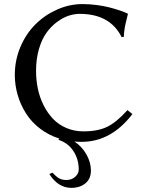

<svg xmlns="http://www.w3.org/2000/svg" viewBox="-20 -678 722 931"><path d="M219.2 166 233.9 159.2Q252 178.2 266.4 186.5Q280.8 194.8 301.8 194.8Q327.6 194.8 344.7 179.2Q361.8 163.6 361.8 144Q361.8 93.3 335.4 53.7Q309.1 14.2 263.2 0L268.1 -5.9Q215.8 -22.5 174.1 -54.4Q132.3 -86.4 106 -128.2Q79.6 -169.9 65.7 -217.5Q51.8 -265.1 51.8 -314.9Q51.8 -386.7 79.3 -451.2Q106.9 -515.6 152.3 -560.5Q197.8 -605.5 257.3 -631.8Q316.9 -658.2 379.9 -658.2Q414.1 -658.2 449.2 -653.6Q484.4 -648.9 509.8 -642.3Q535.2 -635.7 555.9 -628.9Q576.7 -622.1 587.4 -617.2L598.1 -612.8L600.1 -609.9Q597.7 -600.1 594 -584.7Q590.3 -569.3 588.9 -563.5Q587.4 -557.6 585.4 -546.4Q583.5 -535.2 582.3 -524.7Q581.1 -514.2 580.1 -499L569.8 -498Q513.7 -610.8 366.2 -610.8Q340.3 -610.8 312.7 -601.8Q285.2 -592.8 256.6 -571.5Q228 -550.3 205.6 -519.5Q183.1 -488.8 168.9 -440.4Q154.8 -392.1 154.8 -334Q154.8 -289.6 163.6 -247.6Q172.4 -205.6 191.2 -168Q210 -130.4 236.8 -102.1Q263.7 -73.7 301.8 -57.4Q339.8 -41 384.8 -41Q454.1 -41 499.5 -63Q544.9 -85 598.1 -144L622.1 -125Q519 9.8 376 9.8Q357.4 9.8 340.8 8.3Q377.9 32.7 399.4 71.3Q420.9 109.9 420.9 148.9Q420.9 189 394.3 210.9Q367.7 232.9 325.2 232.9Q262.2 232.9 219.2 166Z"/></svg>

Font: Linux Biolinum
Style: Regular
Weight: 400
Designer: Philipp H. Poll
Foundry: Philipp H. Poll
Version: Version 0.6.4